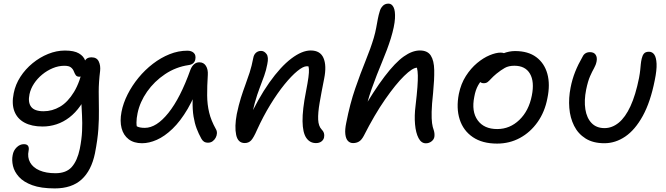

<svg xmlns="http://www.w3.org/2000/svg" viewBox="-20 -780 3674 1059"><path d="M282 259.2Q206.2 259.2 158 241.5Q109.8 223.8 84.4 195.5Q59 167.2 51.6 135.3Q44.2 103.4 49.8 75.8Q54 50.2 71.9 32.7Q89.8 15.2 111.6 15.2Q129 15.2 135 24.9Q141 34.6 137.8 51Q130.2 87.6 146.1 116Q162 144.4 198 159.9Q234 175.4 285.8 175.4Q345.8 175.4 376.2 140.6Q406.6 105.8 420 41.6Q430.8 -13 432.7 -57.8Q434.6 -102.6 432.4 -142.7Q430.2 -182.8 428.4 -222.1Q426.6 -261.4 431.2 -304.8L471 -291.4Q451.4 -236.6 423.7 -197.2Q396 -157.8 362.7 -132.3Q329.4 -106.8 291.9 -94.5Q254.4 -82.2 215 -82.2Q154.8 -82.2 114.9 -103.8Q75 -125.4 59.3 -166.4Q43.6 -207.4 55.6 -266Q65.2 -314.2 92.6 -356.5Q120 -398.8 159.8 -431.4Q199.6 -464 245.7 -482.6Q291.8 -501.2 338.2 -501.2Q388.6 -501.2 415.1 -485.6Q441.6 -470 449.6 -446.2Q457.6 -422.4 452.2 -396.6Q449.4 -382.8 438.7 -369.8Q428 -356.8 418.2 -356.8Q403.6 -356.8 397.6 -365.8Q391.6 -374.8 387 -387Q382.4 -399.2 371.2 -408.2Q360 -417.2 335 -417.2Q302.6 -417.2 271 -404Q239.4 -390.8 212.7 -368.8Q186 -346.8 167.6 -318.9Q149.2 -291 142.8 -260.8Q133.2 -215.4 151.8 -190.9Q170.4 -166.4 220.6 -166.4Q268 -166.4 311 -191.5Q354 -216.6 388.1 -272.6Q422.2 -328.6 440.6 -420Q444.4 -442.6 454.5 -453.2Q464.6 -463.8 485 -463.8Q514 -463.8 524.7 -441Q535.4 -418.2 532.2 -389Q524.4 -325.4 524.5 -274Q524.6 -222.6 525.5 -173.5Q526.4 -124.4 522.5 -67.6Q518.6 -10.8 503.8 65.4Q484.2 160.6 430 209.9Q375.8 259.2 282 259.2Z M763.6 10Q718.4 10 689.6 -12Q660.8 -34 650.6 -73.1Q640.4 -112.2 650.2 -163Q659.4 -211 683.9 -259.5Q708.4 -308 744 -351.3Q779.6 -394.6 823.4 -428.2Q867.2 -461.8 915.4 -481.1Q963.6 -500.4 1013.4 -500.4Q1036.2 -500.4 1049 -488.1Q1061.8 -475.8 1057.2 -452Q1055 -439.8 1045.9 -431.5Q1036.8 -423.2 1020.4 -421Q950 -410.8 890.5 -371Q831 -331.2 791.3 -274.5Q751.6 -217.8 738.8 -155.8Q732.8 -127.4 732.7 -103.9Q732.6 -80.4 742.6 -43.4L705 -111.8Q723 -89.2 737.4 -82Q751.8 -74.8 779 -74.8Q842.8 -74.8 908.8 -157.1Q974.8 -239.4 1030.6 -396Q1038 -414.8 1050.4 -425.6Q1062.8 -436.4 1079.6 -436.4Q1103.4 -436.4 1115.8 -416.7Q1128.2 -397 1126.2 -366.8Q1122.2 -303.8 1122.6 -253.6Q1123 -203.4 1133.7 -159.2Q1144.4 -115 1170.6 -68.2Q1177 -57.8 1176.5 -45Q1176 -32.2 1169.5 -20.2Q1163 -8.2 1152.3 -0.6Q1141.6 7 1127.6 7Q1113.4 7 1104.7 1Q1096 -5 1090.4 -15.6Q1075.6 -42 1064.6 -71.1Q1053.6 -100.2 1047.5 -137.4Q1041.4 -174.6 1042.4 -225.8Q1043.4 -277 1052.4 -347.4L1087.8 -347.8Q1055.4 -248 1015.3 -179.7Q975.2 -111.4 931.4 -69.5Q887.6 -27.6 844.9 -8.8Q802.2 10 763.6 10Z M1722.8 9.2Q1689 9.2 1669.3 -19.6Q1649.6 -48.4 1648.7 -111.5Q1647.8 -174.6 1667.8 -275.8Q1677.2 -323.8 1681.1 -353Q1685 -382.2 1683.9 -398.9Q1682.8 -415.6 1676.9 -425.9Q1671 -436.2 1661 -447Q1681.4 -448.4 1694.2 -441.5Q1707 -434.6 1711.9 -419.5Q1716.8 -404.4 1711.8 -380.2Q1703.4 -400.8 1694.8 -407.7Q1686.2 -414.6 1672.2 -414.6Q1652.4 -414.6 1620 -388.1Q1587.6 -361.6 1549 -314.2Q1510.4 -266.8 1471.2 -202.8Q1432 -138.8 1397.8 -63.8Q1378.6 -19.8 1364.9 -5.4Q1351.2 9 1329.8 9Q1292.2 9 1282.6 -36Q1273 -81 1286 -151Q1296.8 -202 1308.8 -240.3Q1320.8 -278.6 1333.2 -311.8Q1345.6 -345 1357 -380.3Q1368.4 -415.6 1377.2 -461.4Q1380.4 -478.8 1391.8 -489Q1403.2 -499.2 1420.4 -499.2Q1437.2 -499.2 1450 -482.2Q1462.8 -465.2 1454.2 -425.6Q1448.2 -393 1437.3 -362.3Q1426.4 -331.6 1412.5 -295.7Q1398.6 -259.8 1385.4 -212.9Q1372.2 -166 1361.4 -102L1344 -107.6Q1403.4 -237 1465.6 -324.7Q1527.8 -412.4 1586.7 -457Q1645.6 -501.6 1693.8 -501.6Q1746.4 -501.6 1764.3 -460Q1782.2 -418.4 1768.2 -347.6Q1752.6 -269.4 1742.9 -213Q1733.2 -156.6 1734.9 -120.3Q1736.6 -84 1754.4 -65.4Q1763.2 -56.8 1766.6 -46.4Q1770 -36 1767.4 -22.2Q1764.6 -8.6 1752.8 0.3Q1741 9.2 1722.8 9.2Z M1927.4 9.2Q1910.2 9.2 1898.9 -2.8Q1887.6 -14.8 1884.7 -40Q1881.8 -65.2 1889.8 -103Q1910.4 -208.4 1939.4 -292.2Q1968.4 -376 1996.4 -444.7Q2024.4 -513.4 2041.6 -571Q2050.4 -601.2 2055 -626.9Q2059.6 -652.6 2064 -675.6Q2068.4 -698.6 2074.8 -718.6Q2079 -734.4 2091 -747.2Q2103 -760 2123 -760Q2140.6 -760 2150.7 -740.1Q2160.8 -720.2 2158.5 -678.2Q2156.2 -636.2 2135.6 -568.2Q2116.6 -507.6 2087.4 -438.2Q2058.2 -368.8 2030.6 -291.7Q2003 -214.6 1987 -129.6L1965.8 -149Q2042.4 -280.8 2101.2 -358Q2160 -435.2 2207 -468.4Q2254 -501.6 2295.6 -501.6Q2338 -501.6 2356 -473.7Q2374 -445.8 2375 -393.6Q2376 -341.4 2368.8 -267.8Q2361.6 -202.4 2360.8 -163.1Q2360 -123.8 2363 -101.2Q2366 -78.6 2372.8 -61Q2375.2 -53.2 2376.2 -43.9Q2377.2 -34.6 2375.8 -25Q2373.2 -10.2 2359.6 0.1Q2346 10.4 2328.8 10.4Q2303.6 10.4 2288.5 -18.3Q2273.4 -47 2269.2 -94.4Q2265 -141.8 2272 -196.6Q2279.4 -259.4 2282.3 -299.3Q2285.2 -339.2 2284.6 -364.1Q2284 -389 2279.8 -406.6Q2255.2 -406.2 2208.9 -360.9Q2162.6 -315.6 2104.4 -232Q2046.2 -148.4 1986.4 -30.6Q1974 -7.4 1959.7 0.9Q1945.4 9.2 1927.4 9.2Z M2721.8 12Q2640.2 12 2587.7 -23.8Q2535.2 -59.6 2515.4 -121.5Q2495.6 -183.4 2510.8 -262Q2522.4 -318.2 2549.6 -360.7Q2576.8 -403.2 2611.4 -432.1Q2646 -461 2680.8 -475.4Q2715.6 -489.8 2741.4 -489.8Q2751.8 -489.8 2759.6 -486.9Q2767.4 -484 2771.7 -477.7Q2776 -471.4 2773.6 -460.4Q2768.6 -439.6 2757.6 -423.4Q2746.6 -407.2 2717.4 -394.4Q2681.4 -377.4 2656.9 -356.9Q2632.4 -336.4 2617.4 -309.8Q2602.4 -283.2 2596 -246.2Q2579.6 -165.2 2614.6 -116.7Q2649.6 -68.2 2722.4 -68.2Q2792.2 -68.2 2844.6 -118.6Q2897 -169 2913.4 -253.2Q2928.6 -329.6 2903 -373.5Q2877.4 -417.4 2817 -417.4Q2785.6 -417.4 2764.3 -405.4Q2743 -393.4 2718.2 -373.4Q2699.6 -357.8 2689 -346.1Q2678.4 -334.4 2669.9 -327.7Q2661.4 -321 2647.8 -321Q2633.6 -321 2626.1 -330.7Q2618.6 -340.4 2622.8 -361.4Q2627.2 -383.6 2646.5 -407.8Q2665.8 -432 2694.4 -452.5Q2723 -473 2755.8 -485.7Q2788.6 -498.4 2821 -498.4Q2892.8 -498.4 2937.8 -464.9Q2982.8 -431.4 2999 -372.8Q3015.2 -314.2 2999.2 -238Q2985 -163 2945.1 -106.6Q2905.2 -50.2 2847.8 -19.1Q2790.4 12 2721.8 12Z M3313.4 10Q3251.4 10 3210 -16Q3168.6 -42 3146.5 -86.2Q3124.4 -130.4 3120.1 -184.8Q3115.8 -239.2 3127 -296.2Q3136 -342.6 3152.3 -383.6Q3168.6 -424.6 3193.6 -467.8Q3199.4 -480 3209.7 -486.2Q3220 -492.4 3234 -492.4Q3255.8 -492.4 3265.3 -478.1Q3274.8 -463.8 3270.6 -441.4Q3266.8 -421.8 3256.6 -404Q3246.4 -386.2 3234.6 -359.5Q3222.8 -332.8 3213 -285.8Q3201 -225.6 3208.6 -177.3Q3216.2 -129 3243 -101.2Q3269.8 -73.4 3314.4 -73.4Q3356.2 -73.4 3392.7 -103.2Q3429.2 -133 3457.5 -194.4Q3485.8 -255.8 3504.6 -349.6Q3509.6 -377 3511.3 -394.2Q3513 -411.4 3514.3 -425.6Q3515.6 -439.8 3519.4 -456.6Q3523.4 -474.4 3531.9 -484.5Q3540.4 -494.6 3559.6 -494.6Q3578 -494.6 3588.9 -478.8Q3599.8 -463 3601.4 -428.3Q3603 -393.6 3591.4 -337.4Q3567.8 -217.8 3525.4 -140.8Q3483 -63.8 3428.7 -26.9Q3374.4 10 3313.4 10Z"/></svg>

Font: Shantell Sans Light
Style: Italic
Weight: 300
Italic angle: -11°
Designer: Stephen Nixon, Anya Danilova, Shantell Martin
Foundry: Arrow Type
Version: Version 1.008;[ac192a2d6]